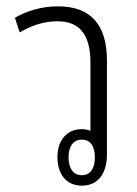

<svg xmlns="http://www.w3.org/2000/svg" viewBox="-20 -579 432 605"><path d="M317 -388C317 -502 265 -559 163 -559C107 -559 62 -543 27 -523L42 -477C77 -497 115 -512 161 -512C234 -512 265 -466 265 -381V-167C257 -170 248 -172 237 -172C191 -172 161 -137 161 -84C161 -29 190 6 238 6C288 6 317 -31 317 -93ZM238 -139C265 -139 279 -118 279 -83C279 -49 265 -27 238 -27C211 -27 196 -49 196 -83C196 -118 211 -139 238 -139Z"/></svg>

Font: Noto Sans Thai Looped Condensed Light
Style: Regular
Weight: 300
Width: 3
Designer: Sasikarn Vongin, Ben Mitchell
Foundry: The Fontpad Ltd
Version: Version 1.001